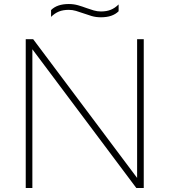

<svg xmlns="http://www.w3.org/2000/svg" viewBox="-20 -935 843 955"><path d="M108 0V-740H145L662 -50V-740H695V0H658L141 -690V0ZM482 -849Q457.5 -849 436 -855.2Q414.5 -861.5 394 -869Q375.5 -875.5 358 -880.8Q340.5 -886 322 -886Q293.5 -886 272.8 -877.5Q252 -869 234 -851V-885Q264 -915 322 -915Q346.5 -915 368.2 -908.8Q390 -902.5 410 -895Q428.5 -888.5 446 -883.2Q463.5 -878 482 -878Q510.5 -878 531.2 -886.5Q552 -895 570 -913V-879Q540 -849 482 -849Z"/></svg>

Font: Encode Sans Expanded Thin
Style: Regular
Weight: 100
Width: 7
Designer: Multiple Designers
Foundry: Impallari Type
Version: Version 3.000; ttfautohint (v1.8.3) -l 8 -r 50 -G 200 -x 14 